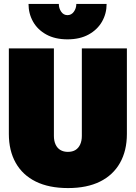

<svg xmlns="http://www.w3.org/2000/svg" viewBox="-20 -944 690 976"><path d="M326 12Q229 12 162 -21Q95 -54 60 -116Q25 -178 25 -263V-698H254V-253Q254 -228 262.5 -209.5Q271 -191 287 -181.5Q303 -172 325 -172Q348 -172 363.5 -181.5Q379 -191 387.5 -209.5Q396 -228 396 -253V-698H625V-263Q625 -178 590 -116Q555 -54 488.5 -21Q422 12 326 12ZM323 -744Q260 -744 215.5 -768.5Q171 -793 148 -834Q125 -875 125 -924H279Q279 -902 291 -884.5Q303 -867 323 -867Q343 -867 355.5 -884.5Q368 -902 368 -924H522Q522 -875 498.5 -834Q475 -793 430.5 -768.5Q386 -744 323 -744Z"/></svg>

Font: Azeret Mono Thin Black
Style: Regular
Weight: 900
Version: Version 1.002